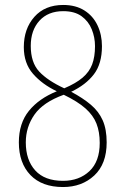

<svg xmlns="http://www.w3.org/2000/svg" viewBox="-20 -744 505 774"><path d="M234 10Q149 10 102.5 -38.5Q56 -87 56 -170Q56 -247 96.5 -297Q137 -347 209 -376Q150 -404 113 -446.5Q76 -489 76 -554Q76 -628 118.5 -676Q161 -724 235 -724Q285 -724 320 -702Q355 -680 373 -642Q391 -604 391 -558Q391 -487 358.5 -444.5Q326 -402 267 -374Q314 -349 346 -322Q378 -295 394 -259Q410 -223 410 -170Q410 -83 360 -36.5Q310 10 234 10ZM239 -388Q286 -408 313 -431Q340 -454 351.5 -484.5Q363 -515 363 -558Q363 -593 350 -625.5Q337 -658 309 -678.5Q281 -699 235 -699Q174 -699 139 -660.5Q104 -622 104 -559Q104 -492 138 -455.5Q172 -419 239 -388ZM234 -15Q299 -15 340.5 -54Q382 -93 382 -168Q382 -212 369 -245.5Q356 -279 324.5 -307Q293 -335 237 -362Q154 -332 119 -282Q84 -232 84 -170Q84 -99 122 -57Q160 -15 234 -15Z"/></svg>

Font: Noto Serif Thai Condensed Thin
Style: Regular
Weight: 100
Width: 3
Designer: Monotype Design Team
Foundry: Monotype Imaging Inc.
Version: Version 2.001; ttfautohint (v1.8.4.7-5d5b)